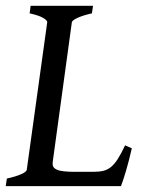

<svg xmlns="http://www.w3.org/2000/svg" viewBox="-21 -635 502 655"><path d="M428.7 -128.9Q423.8 -107.9 418.7 -87.9Q413.6 -67.9 408.4 -50.5Q403.3 -33.2 398.9 -20.3Q394.5 -7.3 391.6 0H-1.5L2.4 -25.9Q33.2 -32.7 51.3 -40.8Q69.3 -48.8 70.3 -55.7L140.1 -559.1Q141.1 -564.9 126.5 -573.7Q111.8 -582.5 80.1 -589.4L83.5 -615.2H296.4L292.5 -589.4Q261.7 -582.5 243.7 -574.2Q225.6 -565.9 224.1 -559.1L158.7 -81.5Q157.7 -72.8 160.6 -66.7Q163.6 -60.5 172.6 -56.4Q181.6 -52.2 197.5 -50.5Q213.4 -48.8 237.8 -48.8H296.4Q316.9 -48.8 331.3 -52.2Q345.7 -55.7 357.7 -65.4Q369.6 -75.2 380.9 -92.8Q392.1 -110.4 405.8 -139.2Z"/></svg>

Font: Gentium Book Basic
Style: Italic
Weight: 400
Italic angle: -8°
Designer: J. Victor Gaultney and Annie Olsen
Foundry: SIL International
Version: Version 1.102; 2013; Maintenance release